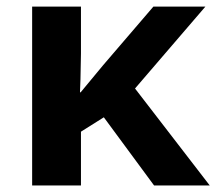

<svg xmlns="http://www.w3.org/2000/svg" viewBox="-20 -566 660 586"><path d="M224.1 -284.2 225.6 -324.2 227.1 -402.8V-545.9H78.1V0H227.1V-164.1L296.9 -208L450.2 0H620.1L392.1 -295.9L606.9 -545.9H448.2L294.9 -367.2L226.1 -284.2Z"/></svg>

Font: Noto Reveo Sans
Style: Bold
Weight: 700
Designer: Monotype Design team
Foundry: Monotype Imaging Inc.
Version: Version 1.04